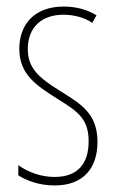

<svg xmlns="http://www.w3.org/2000/svg" viewBox="-20 -557 352 587"><path d="M278 -123C278 -210 228 -239 162 -280C98 -320 65 -349 65 -407C65 -475 109 -512 174 -512C206 -512 240 -503 262 -487L275 -510C249 -527 213 -537 175 -537C82 -537 39 -479 39 -408C39 -330 90 -296 157 -254C216 -217 251 -195 251 -125C251 -56 217 -16 147 -16C105 -16 65 -31 36 -52V-21C59 -6 98 10 147 10C235 10 278 -43 278 -123Z"/></svg>

Font: Noto Sans Armenian ExtraCondensed Thin
Style: Regular
Weight: 100
Width: 2
Designer: Monotype Design Team
Foundry: Monotype Imaging Inc.
Version: Version 2.008